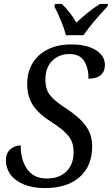

<svg xmlns="http://www.w3.org/2000/svg" viewBox="-20 -951 572 981"><path d="M10 -131Q10 -168 32.5 -188Q55 -208 86 -208Q85 -135 118.5 -87Q152 -39 219 -39Q283 -39 319.5 -75Q356 -111 356 -173Q356 -204 347 -227Q338 -250 314 -273.5Q290 -297 244 -327Q182 -365 150.5 -410Q119 -455 119 -523Q119 -582 146 -627.5Q173 -673 224 -698.5Q275 -724 344 -724Q423 -724 469.5 -695Q516 -666 516 -619Q516 -586 495 -567.5Q474 -549 432 -549Q433 -600 411 -637.5Q389 -675 335 -675Q283 -675 247.5 -641Q212 -607 212 -543Q212 -494 236.5 -463.5Q261 -433 322 -394Q389 -350 420 -305.5Q451 -261 451 -204Q451 -103 387 -46.5Q323 10 210 10Q146 10 101 -9Q56 -28 33 -60Q10 -92 10 -131ZM258 -918 261 -931H296Q315 -913 335.5 -887Q356 -861 370 -835Q397 -861 430 -887.5Q463 -914 491 -931H532L529 -918Q456 -841 406 -771H317Q301 -833 258 -918Z"/></svg>

Font: Noto Serif Narrow
Style: Italic
Weight: 400
Width: 4
Italic angle: -12°
Designer: Monotype Design Team
Foundry: Monotype Imaging Inc.
Version: Version 1.001